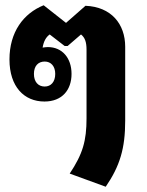

<svg xmlns="http://www.w3.org/2000/svg" viewBox="-20 -595 558 730"><path d="M382 115C436 36 456 -31 456 -136V-417C456 -504 403 -569 305 -573L231 -508L146 -575C69 -544 16 -473 16 -369C16 -265 72 -209 149 -209C216 -209 252 -253 252 -314C252 -375 216 -416 162 -416C155 -416 149 -415 142 -414C146 -438 155 -454 169 -464L226 -420H237L288 -464C303 -452 309 -435 309 -406V-145C309 -60 295 -10 245 65ZM150 -266C125 -266 109 -284 109 -314C109 -344 125 -361 150 -361C174 -361 190 -343 190 -314C190 -284 174 -266 150 -266Z"/></svg>

Font: Noto Sans Thai Looped Condensed ExtraBold
Style: Regular
Weight: 800
Width: 3
Designer: Sasikarn Vongin, Ben Mitchell
Foundry: The Fontpad Ltd
Version: Version 1.001